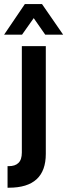

<svg xmlns="http://www.w3.org/2000/svg" viewBox="-61 -752 326 931"><path d="M-24.4 53.7H-18.6Q12.7 53.7 28.3 38.1Q44.9 22.5 44.9 -12.7V-528.3H161.1V-5.9Q161.1 158.2 -17.6 158.2H-24.4ZM59.6 -732.4H142.6L245.1 -584H158.2L102.5 -664.1L45.9 -584H-41Z"/></svg>

Font: Dinish Condensed
Style: Bold
Weight: 700
Width: 3
Designer: Bert Driehuis
Foundry: Playbeing
Version: Version 3.006; git-39231f3c-release